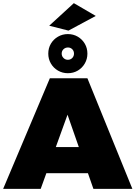

<svg xmlns="http://www.w3.org/2000/svg" viewBox="-30 -1197 859 1217"><path d="M286 -701H524L809 0H562L398 -470L228 0H-10ZM190 -265H592V-99H190ZM400 -981Q435 -981 463 -964.5Q491 -948 507.5 -920Q524 -892 524 -857Q524 -823 507.5 -794.5Q491 -766 463 -749.5Q435 -733 400 -733Q366 -733 337.5 -749.5Q309 -766 292.5 -794.5Q276 -823 276 -857Q276 -892 292.5 -920Q309 -948 337.5 -964.5Q366 -981 400 -981ZM401 -896Q384 -896 372.5 -885Q361 -874 361 -857Q361 -841 372.5 -829.5Q384 -818 400 -818Q417 -818 428 -829.5Q439 -841 439 -857Q439 -874 428 -885Q417 -896 401 -896ZM438 -1177 577 -1096 404 -1003 282 -1034Z"/></svg>

Font: Alexandria Black
Style: Regular
Weight: 900
Designer: Mohamed Gaber
Foundry: Kief Type Foundry
Version: Version 5.100